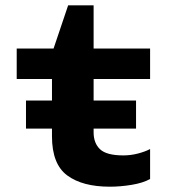

<svg xmlns="http://www.w3.org/2000/svg" viewBox="-20 -694 640 724"><path d="M394 10Q291 10 233.5 -32.5Q176 -75 176 -180V-396H43V-511H182L237 -674H333V-511H546V-396H333V-195Q333 -154 357.5 -131Q382 -108 445 -108Q473 -108 500 -115Q527 -122 546 -132V-19Q519 -4 476.5 3Q434 10 394 10ZM78 -209V-315H493V-209Z"/></svg>

Font: Chivo Mono
Style: Bold
Weight: 700
Monospace: yes
Designer: Hector Gatti
Foundry: Omnibus-Type
Version: Version 1.008; ttfautohint (v1.8.4.7-5d5b)